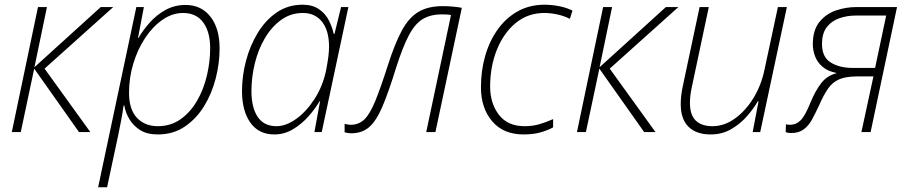

<svg xmlns="http://www.w3.org/2000/svg" viewBox="-20 -560 3851 814"><path d="M30 0 141 -530H179L126 -275L407 -530H460L169 -269L363 0H315L125 -269L68 0Z M396 234 558 -530H590L565 -399H567Q586 -432 615 -464.5Q644 -497 682 -518Q720 -539 767 -539Q833 -539 872 -489.5Q911 -440 911 -355Q911 -292 894.5 -227.5Q878 -163 845 -109.5Q812 -56 763 -23Q714 10 649 10Q604 10 575 -8Q546 -26 529 -54Q512 -82 507 -113H504Q500 -83 493.5 -49Q487 -15 481 14L434 234ZM649 -25Q704 -25 745.5 -54.5Q787 -84 815 -132Q843 -180 857 -239Q871 -298 871 -356Q871 -425 841.5 -465Q812 -505 756 -505Q711 -505 669.5 -476.5Q628 -448 596 -400Q564 -352 545.5 -291.5Q527 -231 527 -167Q527 -96 560.5 -60.5Q594 -25 649 -25Z M1143 10Q1077 10 1041.5 -40Q1006 -90 1006 -174Q1006 -238 1023 -302.5Q1040 -367 1073 -421Q1106 -475 1153.5 -507.5Q1201 -540 1263 -540Q1305 -540 1332.5 -521Q1360 -502 1374.5 -473Q1389 -444 1395 -416H1398L1426 -530H1457L1344 0H1313L1337 -131H1335Q1317 -100 1288.5 -67.5Q1260 -35 1223 -12.5Q1186 10 1143 10ZM1152 -25Q1193 -25 1236.5 -56.5Q1280 -88 1314.5 -142Q1349 -196 1363 -264Q1369 -296 1372 -319Q1375 -342 1375 -362Q1375 -430 1345.5 -467.5Q1316 -505 1264 -505Q1213 -505 1172.5 -476Q1132 -447 1103.5 -399Q1075 -351 1060.5 -292Q1046 -233 1046 -174Q1046 -104 1072.5 -64.5Q1099 -25 1152 -25Z M1469 5Q1461 5 1453 3.5Q1445 2 1441 1V-35Q1446 -34 1452.5 -32.5Q1459 -31 1467 -31Q1501 -31 1524.5 -53.5Q1548 -76 1570.5 -130.5Q1593 -185 1624 -282Q1653 -373 1682.5 -428.5Q1712 -484 1753 -509Q1794 -534 1857 -534Q1880 -534 1900.5 -532Q1921 -530 1938 -527L1826 0H1787L1892 -496Q1886 -498 1875 -498.5Q1864 -499 1853 -499Q1805 -499 1772 -479Q1739 -459 1713 -409.5Q1687 -360 1659 -272Q1627 -168 1601 -107.5Q1575 -47 1545 -21Q1515 5 1469 5Z M2200 10Q2114 10 2066.5 -46Q2019 -102 2019 -190Q2019 -260 2037 -323Q2055 -386 2090 -435Q2125 -484 2175 -512Q2225 -540 2289 -540Q2320 -540 2352 -533.5Q2384 -527 2407 -515L2396 -480Q2373 -492 2344 -498.5Q2315 -505 2288 -505Q2218 -505 2166.5 -462.5Q2115 -420 2086.5 -349Q2058 -278 2058 -193Q2058 -122 2095 -73.5Q2132 -25 2204 -25Q2238 -25 2267 -33.5Q2296 -42 2325 -55V-20Q2301 -7 2270.5 1.5Q2240 10 2200 10Z M2426 0 2537 -530H2575L2522 -275L2803 -530H2856L2565 -269L2759 0H2711L2521 -269L2464 0Z M2993 10Q2932 10 2899 -22.5Q2866 -55 2866 -119Q2866 -136 2868 -154Q2870 -172 2874 -191L2946 -530H2985L2912 -186Q2905 -152 2905 -124Q2905 -73 2929.5 -49Q2954 -25 3001 -25Q3050 -25 3095 -57Q3140 -89 3173.5 -143Q3207 -197 3221 -264L3278 -530H3316L3203 0H3171L3196 -131H3193Q3176 -101 3148 -68.5Q3120 -36 3081 -13Q3042 10 2993 10Z M3335 4Q3328 4 3321.5 3Q3315 2 3311 0L3312 -33Q3320 -31 3331 -31Q3354 -31 3373 -48.5Q3392 -66 3416 -125Q3437 -176 3462 -208Q3487 -240 3528 -250Q3489 -258 3467 -277Q3445 -296 3435.5 -321.5Q3426 -347 3426 -372Q3426 -433 3454.5 -467.5Q3483 -502 3525 -516Q3567 -530 3609 -530H3783L3671 0H3632L3683 -236H3614Q3567 -236 3538.5 -224Q3510 -212 3491 -185Q3472 -158 3452 -112Q3437 -80 3423 -54Q3409 -28 3388 -12Q3367 4 3335 4ZM3596 -272H3690L3737 -494H3606Q3572 -494 3539.5 -483Q3507 -472 3486 -446Q3465 -420 3465 -373Q3465 -318 3502 -295Q3539 -272 3596 -272Z"/></svg>

Font: Noto Sans Disp ExtLt
Style: Italic
Weight: 200
Italic angle: -12°
Designer: Monotype Design Team
Foundry: Monotype Imaging Inc.
Version: Version 2.000;GOOG;noto-source:20170915:90ef993387c0